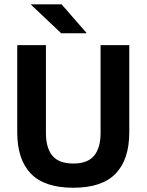

<svg xmlns="http://www.w3.org/2000/svg" viewBox="-20 -846 672 880"><path d="M316 14.5Q184 14.5 121.5 -50.2Q59 -115 59 -239.5V-639H190.5V-236.5Q190.5 -168 220.2 -132.2Q250 -96.5 316 -96.5Q381.5 -96.5 411.2 -132.2Q441 -168 441 -236.5V-639H572.5V-239.5Q572.5 -115 510 -50.2Q447.5 14.5 316 14.5ZM376.5 -695 262.5 -826H122V-824.5L260.5 -693.5H376.5Z"/></svg>

Font: Anek Malayalam SemiBold
Style: Regular
Weight: 600
Version: Version 1.003